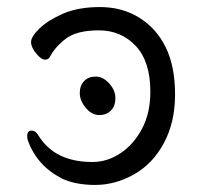

<svg xmlns="http://www.w3.org/2000/svg" viewBox="-20 -506 570 544"><path d="M156 0Q85 -36 59 -108Q57 -114 57 -120Q57 -136 69 -136Q81 -136 89 -122Q135 -47 242 -47Q284 -47 321.5 -72Q359 -97 382.5 -141.5Q406 -186 406 -246Q406 -332 364.5 -376Q323 -420 260 -420Q197 -420 166 -396Q135 -372 121 -344Q117 -337 107 -337Q97 -337 82.5 -354.5Q68 -372 68 -387Q68 -402 91.5 -425Q115 -448 158 -467Q201 -486 263.5 -486Q326 -486 374.5 -456Q423 -426 449.5 -372Q476 -318 476 -238.5Q476 -159 444 -100Q412 -41 359 -11.5Q306 18 250 18Q194 18 156 0ZM294.5 -193Q282 -180 261 -180Q240 -180 223 -200.5Q206 -221 206 -242Q206 -263 218 -276Q230 -289 251 -289Q272 -289 289.5 -269.5Q307 -250 307 -228Q307 -206 294.5 -193Z"/></svg>

Font: LXGW Bright TC
Style: Regular
Weight: 400
Designer: Christian Thalmann (Catharsis Fonts)
Foundry: LXGW / Christian Thalmann (Catharsis Fonts) / Fontworks Inc.
Version: Version 5.501